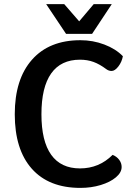

<svg xmlns="http://www.w3.org/2000/svg" viewBox="-20 -906 663 936"><path d="M52 -349Q52 -520 136 -615Q220 -710 372 -710Q433 -710 488.5 -689Q544 -668 579 -632Q574 -604 557 -582Q540 -560 524 -560Q510 -560 498 -569Q466 -593 436 -604Q406 -615 370 -615Q277 -615 229.5 -548Q182 -481 182 -349Q182 -218 229.5 -151.5Q277 -85 370 -85Q463 -85 529 -151Q549 -143 561 -127Q573 -111 573 -92Q573 -65 545 -41.5Q517 -18 471 -4Q425 10 372 10Q218 10 135 -83.5Q52 -177 52 -349ZM205 -886H293L366 -802L437 -886H525L429 -741H302Z"/></svg>

Font: Krub SemiBold
Style: Regular
Weight: 600
Version: Version 1.000; ttfautohint (v1.6)